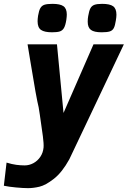

<svg xmlns="http://www.w3.org/2000/svg" viewBox="-41 -780 662 996"><path d="M87 78Q110.5 78 132 66.5Q153.5 55 168 33.8Q182.5 12.5 185 -15Q186.5 -33.5 181.5 -72.5Q176.5 -111.5 165.5 -185.5Q162 -204.5 159.5 -223.5Q148 -268 116.5 -462L102 -550H254.5L288.5 -194L444 -550H601.5Q585.5 -517 409 -144L318.5 46.5Q281 114.5 238.2 147.8Q195.5 181 163.8 188.5Q132 196 104.5 196Q80.5 196 42.5 192.5Q4.5 189 -21 183.5L-7 63.5Q21 72 43.2 75Q65.5 78 87 78ZM154 -670Q154 -681 156.5 -698.5Q161 -725.5 168.5 -738.2Q176 -751 190 -755.5Q204 -760 231.5 -760Q271 -760 288.2 -747.8Q305.5 -735.5 305.5 -704.5Q305.5 -694 303 -676.5Q298.5 -648 290.8 -634.8Q283 -621.5 269.5 -617Q256 -612.5 229 -612.5Q189.5 -612.5 171.8 -624.8Q154 -637 154 -670ZM414 -667.5Q414 -683 416.5 -696.5Q421 -724 428 -737Q435 -750 448.8 -755Q462.5 -760 489 -760Q529 -760 546 -747.5Q563 -735 563 -704Q563 -691.5 560 -674Q556 -647 549.2 -634.2Q542.5 -621.5 528.5 -617Q514.5 -612.5 486 -612.5Q447.5 -612.5 430.8 -624.8Q414 -637 414 -667.5Z"/></svg>

Font: JuliaMono ExtraBoldItalic
Style: Regular
Weight: 800
Italic angle: -9°
Monospace: yes
Designer: cormullion
Foundry: corm
Version: Version 0.049; ttfautohint (v1.8.4)